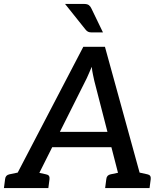

<svg xmlns="http://www.w3.org/2000/svg" viewBox="-39 -957 825 977"><path d="M10 0 385 -719H495L693 0H609Q594 0 585.5 -7Q577 -14 575 -25L441 -545Q438 -560 434 -577.5Q430 -595 428 -617Q418 -595 410.5 -577Q403 -559 395 -544L135 -25Q130 -16 119.5 -8Q109 0 95 0ZM89 0 96 -64H160L153 0ZM203 -208 237 -286H537L552 -208ZM549 0 557 -64H623L616 0ZM-19 0 -13 -46Q-12 -56 -6.5 -62Q-1 -68 9 -70L81 -85L82 0ZM106 0 127 -85 195 -70Q206 -68 210 -62Q214 -56 213 -46L207 0ZM496 0 502 -46Q503 -56 508.5 -62Q514 -68 524 -70L596 -85L597 0ZM621 0 643 -85 711 -70Q721 -68 725 -62Q729 -56 728 -46L722 0ZM292 -937H387Q405 -937 413 -931Q421 -925 426 -914L485 -792H428Q416 -792 409 -795.5Q402 -799 395 -808Z"/></svg>

Font: Aleo Medium
Style: Italic
Weight: 500
Italic angle: -7°
Designer: Alessio Laiso
Foundry: Alessio Laiso
Version: Version 2.001;gftools[0.9.29]